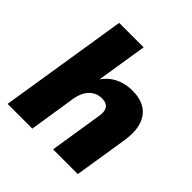

<svg xmlns="http://www.w3.org/2000/svg" viewBox="-187 -850 994 994"><g transform="rotate(45 310.5 -352.5)"><path d="M15 0 127 -705H306L259 -409H251Q278 -457 322.5 -481.5Q367 -506 425 -506Q480 -506 517.5 -483Q555 -460 571 -412.5Q587 -365 575 -290L529 0H348L393 -286Q398 -313 394 -330.5Q390 -348 377 -357Q364 -366 341 -366Q314 -366 292.5 -353.5Q271 -341 257 -318Q243 -295 237 -262L196 0Z"/></g></svg>

Font: Nunito Sans 11pt Black
Style: Italic
Weight: 900
Italic angle: -9°
Version: Version 3.101;gftools[0.9.27]